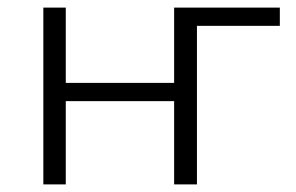

<svg xmlns="http://www.w3.org/2000/svg" viewBox="-20 -485 778 505"><path d="M716 -417H498V0H438V-219H153V0H94V-465H153V-267H438V-465H716Z"/></svg>

Font: Ysabeau SC Semilight
Style: Regular
Weight: 300
Designer: Christian Thalmann (Catharsis Fonts)
Version: Version 0.003